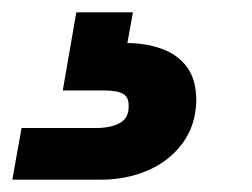

<svg xmlns="http://www.w3.org/2000/svg" viewBox="-111 -27 409 312"><path d="M-91 265 -76 181H45Q69 181 83.5 173Q98 165 98 147Q99 131 89 125.5Q79 120 58 120H-9L13 -7H105L96 43Q125 43 151 52Q177 61 192.5 81.5Q208 102 208 137Q207 177 185.5 206Q164 235 129 250Q94 265 53 265Z"/></svg>

Font: DM Sans 20pt Black
Style: Italic
Weight: 900
Italic angle: -10°
Version: Version 4.004;gftools[0.9.30]